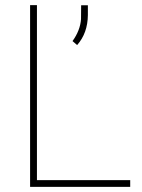

<svg xmlns="http://www.w3.org/2000/svg" viewBox="-20 -731 556 751"><path d="M124.5 -710.9C124.5 -710.9 97.7 -710.9 97.7 -710.9C97.7 -710.9 97.7 0 97.7 0C97.7 0 489.3 0 489.3 0C489.3 0 489.3 -26.4 489.3 -26.4C489.3 -26.4 124.5 -26.4 124.5 -26.4C124.5 -26.4 124.5 -710.9 124.5 -710.9ZM281.7 -554.7C309.6 -586.4 323.2 -625.5 323.7 -671.9C323.7 -671.9 323.7 -710.4 323.7 -710.4C323.7 -710.4 297.4 -710.4 297.4 -710.4C297.4 -710.4 296.9 -656.2 296.9 -656.2C296.9 -656.2 296.9 -656.2 296.9 -656.2C294.9 -627 283.7 -598.1 263.7 -570.3C263.7 -570.3 281.7 -554.7 281.7 -554.7C281.7 -554.7 281.7 -554.7 281.7 -554.7Z"/></svg>

Font: WOX
Style: Regular
Weight: 500
Designer: Google
Foundry: ""
Version: ""